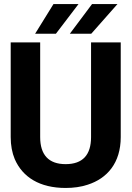

<svg xmlns="http://www.w3.org/2000/svg" viewBox="-20 -921 656 951"><path d="M33 -242C33 -201 40 -164 53 -133C92 -43 177 10 305 10C344 10 381 5 414 -6C511 -37 578 -114 578 -242V-711H431V-242C431 -154 390 -108 305 -108C221 -108 179 -154 179 -242V-711H33ZM154 -754H257L369 -901H245ZM326 -754H432L562 -901H436Z"/></svg>

Font: Asimov Pro
Style: Bd
Weight: 700
Designer: Google
Version: Version 2.000980; 2014